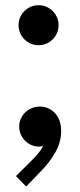

<svg xmlns="http://www.w3.org/2000/svg" viewBox="-20 -548 304 728"><path d="M50.3 -452.6Q50.3 -473.1 60.5 -490.5Q70.8 -507.8 88.1 -518.1Q105.5 -528.3 126.5 -528.3Q147 -528.3 164.3 -518.1Q181.6 -507.8 191.9 -490.5Q202.1 -473.1 202.1 -452.6Q202.1 -431.6 191.9 -414.3Q181.6 -397 164.3 -386.7Q147 -376.5 126.5 -376.5Q105.5 -376.5 88.1 -386.7Q70.8 -397 60.5 -414.3Q50.3 -431.6 50.3 -452.6ZM40.5 119.6 94.2 66.4Q112.3 48.3 124 34.7Q135.7 21 144 5.4Q135.7 7.8 127.4 7.8Q107.9 7.8 90.8 -2.2Q73.7 -12.2 63.2 -29.8Q52.7 -47.4 52.7 -68.4Q52.7 -88.9 63.2 -106.2Q73.7 -123.5 91.8 -133.8Q109.9 -144 131.3 -144Q153.3 -144 171.9 -132.8Q190.4 -121.6 201.2 -100.8Q211.9 -80.1 211.9 -51.8Q211.9 -8.8 189.7 29.8Q167.5 68.4 137.2 99.1L79.1 159.2Z"/></svg>

Font: Reddit Sans SemiBold
Style: Regular
Weight: 600
Designer: Stephen Hutchings
Foundry: Reddit
Version: Version 1.013